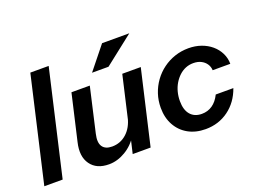

<svg xmlns="http://www.w3.org/2000/svg" viewBox="-111 -985 1636 1239"><g transform="rotate(-20 706.5 -365.0)"><path d="M8 0 174 -720H300L134 0Z M450 10Q365 10 325 -46Q285 -102 307 -194L380 -510H506L436 -204Q423 -148 442 -119.5Q461 -91 508 -91Q565 -91 607.5 -129Q650 -167 666 -234L651 -110Q619 -56 563.5 -23Q508 10 450 10ZM615 0 643 -120H639L729 -510H856L738 0ZM661 -583H548L674 -740H861Z M1114 10Q1046 10 995 -18.5Q944 -47 915.5 -98.5Q887 -150 887 -218Q887 -268 902 -313Q917 -358 944.5 -396Q972 -434 1009.5 -461.5Q1047 -489 1091.5 -504Q1136 -519 1186 -519Q1232 -519 1272 -505Q1312 -491 1342 -465.5Q1372 -440 1389 -405.5Q1406 -371 1406 -332H1285Q1284 -356 1271 -375.5Q1258 -395 1235.5 -406.5Q1213 -418 1182 -418Q1154 -418 1129.5 -408Q1105 -398 1084.5 -379Q1064 -360 1049 -335Q1034 -310 1026 -280Q1018 -250 1018 -217Q1018 -156 1046 -123.5Q1074 -91 1124 -91Q1165 -91 1197 -113Q1229 -135 1250 -178H1371Q1340 -90 1271.5 -40Q1203 10 1114 10Z"/></g></svg>

Font: Instrument Sans SemiBold
Style: Italic
Weight: 600
Italic angle: -13°
Designer: Rodrigo Fuenzalida
Foundry: fragTYPE
Version: Version 1.000;gftools[0.9.28]